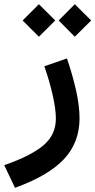

<svg xmlns="http://www.w3.org/2000/svg" viewBox="-123 -624 453 911"><path d="M-15.6 -526.9 61.5 -604 139.2 -526.9 61.5 -449.7ZM155.3 -526.9 231.9 -604 309.6 -526.9 231.9 -449.7ZM87.4 -309.6 194.8 -346.7Q222.2 -265.6 238.3 -193.4Q254.4 -121.1 254.4 -62.5Q254.4 51.8 180.9 130.6Q107.4 209.5 -51.8 267.1L-103 159.7Q23.9 115.7 83 65.7Q142.1 15.6 142.1 -61Q142.1 -106 127 -172.9Q111.8 -239.7 87.4 -309.6Z"/></svg>

Font: Estedad-FD SemiBold
Style: Regular
Weight: 600
Designer: Amin Abedi
Version: Version 7.3